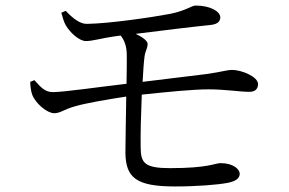

<svg xmlns="http://www.w3.org/2000/svg" viewBox="-20 -696 1040 692"><path d="M201 -650C206 -633 210 -617 217 -605C232 -579 265 -548 290 -548C314 -548 350 -559 387 -564L415 -568C429 -549 437 -530 437 -494C437 -475 437 -438 436 -394C347 -384 211 -364 170 -364C141 -364 125 -384 104 -407L89 -401C89 -385 92 -366 96 -355C108 -323 150 -288 175 -288C199 -288 210 -302 251 -313C288 -324 369 -338 435 -348C434 -270 432 -185 432 -146C433 -56 470 -24 610 -24C691 -24 764 -30 801 -37C831 -43 844 -54 844 -70C844 -85 822 -108 775 -108C754 -108 732 -90 593 -90C502 -90 487 -108 487 -165C486 -208 488 -284 491 -355C587 -365 676 -374 732 -374C791 -374 846 -365 879 -365C901 -365 910 -377 910 -393C910 -420 850 -444 817 -444C797 -444 781 -437 723 -429C671 -423 584 -412 494 -401C496 -438 498 -470 501 -493C504 -514 512 -521 512 -538C512 -548 495 -562 469 -574C555 -585 679 -600 739 -606C767 -609 774 -621 774 -634C773 -656 736 -676 685 -676C671 -676 649 -657 593 -646C530 -634 374 -611 294 -610C269 -609 242 -630 217 -657Z"/></svg>

Font: Source Han Serif
Style: Regular
Weight: 400
Designer: Ryoko NISHIZUKA 西塚涼子 (kana & ideographs); Frank Grießhammer (Latin, Greek & Cyrillic); Wenlong ZHANG 张文龙 (bopomofo); San
Foundry: Adobe Systems Incorporated
Version: Version 1.001;PS 1.001;hotconv 16.6.54;makeotf.lib2.5.65590